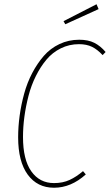

<svg xmlns="http://www.w3.org/2000/svg" viewBox="-20 -879 520 909"><path d="M437 -858.9 446.8 -835.9 289.1 -764.2 280.8 -778.8ZM355 -690.9Q397.5 -690.9 426.5 -676.3Q455.6 -661.6 480 -632.8L465.8 -618.2Q441.4 -644.5 415.8 -657.2Q390.1 -669.9 354 -669.9Q307.6 -669.9 267.8 -650.1Q228 -630.4 199.7 -596.4Q171.4 -562.5 149.7 -518.8Q127.9 -475.1 115 -425.3Q102.1 -375.5 95.5 -326.4Q88.9 -277.3 88.9 -230Q88.9 -123.5 128.2 -67.9Q167.5 -12.2 235.8 -12.2Q277.3 -12.2 309.6 -27.1Q341.8 -42 373 -68.8L386.2 -53.2Q316.4 9.8 235.8 9.8Q156.7 9.8 111.3 -52.2Q65.9 -114.3 65.9 -229Q65.9 -279.3 73 -331.3Q80.1 -383.3 94.5 -435.8Q108.9 -488.3 132.8 -533.7Q156.7 -579.1 187.5 -614.5Q218.3 -649.9 261.5 -670.4Q304.7 -690.9 355 -690.9Z"/></svg>

Font: Fira Sans Compressed Thin
Style: Italic
Weight: 100
Width: 3
Italic angle: -8°
Designer: Carrois Corporate & Edenspiekermann AG
Foundry: Carrois Corporate GbR & Edenspiekermann AG
Version: Version 4.203;PS 004.203;hotconv 1.0.88;makeotf.lib2.5.64775